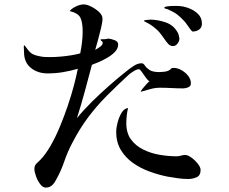

<svg xmlns="http://www.w3.org/2000/svg" viewBox="-20 -798 1040 871"><path d="M846 -420Q846 -407 834 -402Q822 -397 811 -397Q785 -397 758.5 -398.5Q732 -400 706 -400Q684 -400 662.5 -394Q641 -388 620 -382L619 -384Q621 -389 629 -398.5Q637 -408 645.5 -417.5Q654 -427 658 -429Q651 -433 641.5 -446Q632 -459 623.5 -471.5Q615 -484 610 -484Q601 -484 586.5 -475Q572 -466 565 -460Q512 -411 465.5 -364.5Q419 -318 380 -266Q341 -214 307 -148Q286 -108 271 -64Q256 -20 233 20Q226 34 215 43.5Q204 53 187 53Q174 53 162 37Q150 21 143 0.5Q136 -20 136 -31Q136 -47 145 -55.5Q154 -64 164 -74Q187 -98 209.5 -137Q232 -176 251.5 -223Q271 -270 287.5 -318.5Q304 -367 315.5 -411Q327 -455 333 -486Q299 -476 265 -470.5Q231 -465 196 -465Q151 -465 120 -490Q89 -515 89 -562Q89 -567 88.5 -572.5Q88 -578 88 -584Q88 -587 88 -589.5Q88 -592 92 -592L94 -589Q109 -567 120.5 -557.5Q132 -548 159 -543Q171 -540 183.5 -539.5Q196 -539 208 -539Q227 -539 252 -541Q277 -543 302 -547Q327 -551 344 -556Q349 -581 352 -606Q355 -631 355 -656Q355 -694 345.5 -716Q336 -738 296 -748Q306 -760 325 -769Q344 -778 360 -778Q374 -778 394 -768Q414 -758 429.5 -743.5Q445 -729 445 -713Q445 -698 438.5 -671Q432 -644 424.5 -616.5Q417 -589 412 -572Q420 -576 433 -585Q446 -594 446 -604Q446 -609 441.5 -611.5Q437 -614 436 -618Q437 -620 441 -620Q445 -620 446 -620Q453 -620 459 -620.5Q465 -621 472 -623Q483 -622 499.5 -616Q516 -610 516 -596Q516 -579 503 -564.5Q490 -550 470 -538Q450 -526 430.5 -517.5Q411 -509 397 -504Q381 -443 364.5 -382.5Q348 -322 329 -262Q359 -299 397.5 -337Q436 -375 477 -411Q518 -447 555 -476Q568 -487 586.5 -499Q605 -511 622 -511Q631 -511 637 -501Q643 -491 657.5 -481Q672 -471 703 -471Q712 -471 725 -472.5Q738 -474 745 -478Q753 -482 755.5 -486Q758 -490 768 -490Q785 -490 803 -480Q821 -470 833.5 -454Q846 -438 846 -420ZM890 -27Q890 -2 872 6Q854 14 834 14Q810 14 786 10.5Q762 7 739 3Q699 -5 658 -20Q617 -35 583 -59Q549 -83 528 -118Q507 -153 507 -201Q507 -216 513 -240.5Q519 -265 531 -285.5Q543 -306 561 -308Q557 -292 555 -274Q553 -256 553 -239Q553 -194 574.5 -165Q596 -136 631 -119Q666 -102 705.5 -95.5Q745 -89 781 -89Q792 -89 801 -92Q810 -95 820 -95Q832 -95 848.5 -83Q865 -71 877.5 -55Q890 -39 890 -27ZM794 -623Q794 -612 785.5 -600.5Q777 -589 765 -589Q752 -589 743 -599Q734 -609 728 -618Q723 -626 717 -633.5Q711 -641 706 -648Q695 -662 676 -676.5Q657 -691 641 -698Q639 -699 636 -700.5Q633 -702 633 -704Q633 -706 645.5 -707.5Q658 -709 661 -709Q694 -709 730 -697Q766 -685 784 -654Q788 -648 790 -641.5Q792 -635 793 -628Q794 -626 794 -623ZM896 -691Q896 -673 883.5 -664Q871 -655 854 -655Q851 -655 843.5 -665Q836 -675 828.5 -686Q821 -697 817 -701Q799 -721 783.5 -732.5Q768 -744 743 -755Q739 -757 733.5 -758Q728 -759 725 -762Q725 -767 738 -769Q751 -771 765.5 -771Q780 -771 785 -771Q808 -771 833.5 -762Q859 -753 877.5 -735.5Q896 -718 896 -691Z"/></svg>

Font: Kaisei HarunoUmi
Style: Regular
Weight: 400
Designer: Font-Kai, 金井和夫
Foundry: KAZUO KANAI
Version: Version 5.003